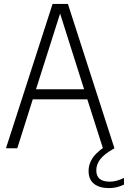

<svg xmlns="http://www.w3.org/2000/svg" viewBox="-20 -760 656 984"><path d="M10.5 0 249.5 -740H328L566.5 0H507.5L427.5 -251H148L68.5 0ZM164.5 -302.5H411L288 -690.5ZM540 204Q488.5 204 461.2 181.5Q434 159 434 116.5Q434 76 460.5 41.8Q487 7.5 546.5 -26L566.5 0Q513.5 29.5 493.5 56.5Q473.5 83.5 473.5 113Q473.5 171 542.5 171Q558 171 575.5 166.8Q593 162.5 615.5 152V186Q578 204 540 204Z"/></svg>

Font: Encode Sans Cnd Lt
Style: Regular
Weight: 300
Width: 3
Designer: Multiple Designers
Foundry: Impallari Type
Version: Version 3.002; ttfautohint (v1.8.3) -l 8 -r 50 -G 200 -x 14 